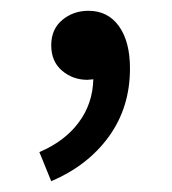

<svg xmlns="http://www.w3.org/2000/svg" viewBox="-20 -146 318 356"><path d="M75 190 53 136Q100 116 126 81Q152 46 153 1L142 2Q115 2 95 -15Q75 -32 75 -62Q75 -92 95.5 -109Q116 -126 144 -126Q180 -126 200.5 -97.5Q221 -69 221 -19Q221 53 182 107Q143 161 75 190Z"/></svg>

Font: Chocolate Classical Sans
Style: Regular
Weight: 400
Designer: 田海東、宇文滿月
Foundry: Moonlit Owen
Version: Version 1.001